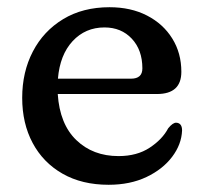

<svg xmlns="http://www.w3.org/2000/svg" viewBox="-20 -500 564 532"><path d="M482.5 -301Q482.5 -239.5 415 -239.5H140Q145.5 -156 191.5 -111.8Q237.5 -67.5 308.5 -67.5Q359.5 -67.5 394.8 -90.8Q430 -114 446 -144.5Q459 -160.5 468.5 -160Q484.5 -159 484.5 -138.5Q483 -100 457 -65.5Q431 -31 385.8 -9.5Q340.5 12 281 12Q207 12 153.2 -18.8Q99.5 -49.5 70.5 -103.8Q41.5 -158 41.5 -229Q41.5 -300.5 71 -357.2Q100.5 -414 155 -447Q209.5 -480 283.5 -480Q342.5 -480 387.2 -457Q432 -434 457.2 -393.5Q482.5 -353 482.5 -301ZM269.5 -424Q216.5 -424 181.2 -386Q146 -348 140.5 -282H343Q374.5 -282 374.5 -310.5Q374.5 -361.5 345.2 -392.8Q316 -424 269.5 -424Z"/></svg>

Font: Fraunces 9pt S100
Style: Regular
Weight: 400
Version: Version 1.000; ttfautohint (v1.8.3)